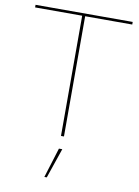

<svg xmlns="http://www.w3.org/2000/svg" viewBox="-96 -724 736 1016"><g transform="rotate(10 272.0 -215.5)"><path d="M533 -646H280V0H264V-646H11V-660H533ZM228 229H215L265 68H283Z"/></g></svg>

Font: Work Sans Hairline
Style: Regular
Weight: 400
Designer: Wei Huang
Foundry: Wei Huang
Version: Version 1.032